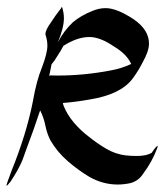

<svg xmlns="http://www.w3.org/2000/svg" viewBox="-23 -554 500 584"><path d="M-2.9 10.7Q-3.4 10.7 -3.4 10.3Q-3.4 6.8 12.2 -34.7Q57.1 -145.5 76.7 -244.1Q87.9 -308.6 104.5 -348.6Q121.1 -392.1 121.1 -415Q121.1 -431.2 115.7 -447.3L115.2 -450.2Q115.2 -462.9 132.3 -486.3Q143.6 -504.4 162.6 -528.8Q165.5 -533.2 165.5 -533.7Q171.4 -515.6 171.4 -498.5Q171.4 -470.2 153.3 -425.8Q170.9 -460 198.7 -486.3Q222.2 -506.3 257.3 -520.5Q278.3 -529.3 298.3 -529.3Q332 -529.3 383.3 -495.6Q430.2 -463.4 430.2 -421.4Q430.2 -398.4 410.6 -363.8Q397.5 -337.9 380.4 -314.9Q344.2 -266.6 250.5 -251.5Q209.5 -244.1 168 -240.7Q168.9 -236.3 170.4 -232.4Q181.6 -204.6 202.1 -180.7Q222.7 -156.7 246.6 -138.7Q272 -118.2 300 -101.6Q328.1 -85 360.8 -81.1H362.8Q376.5 -79.6 393.1 -79.6Q422.9 -79.6 438.5 -89.4Q444.8 -99.1 451.2 -106.4L456.1 -110.8Q456.5 -110.8 456.5 -109.9Q456.5 -108.4 455.6 -104.5Q439.9 -62 412.6 -25.9Q398.9 -3.9 374 2.9Q354 7.3 335 7.3Q290.5 7.3 249.5 -15.6Q214.4 -36.6 182.9 -64Q151.4 -91.3 130.4 -127Q120.1 -147 115 -172.1Q109.9 -197.3 99.1 -218.3Q80.1 -160.6 58.6 -104L45.4 -67.4Q34.2 -39.6 9.3 -2Q0 10.3 -2.9 10.7ZM126.5 -322.3Q128.9 -324.7 130.4 -324.7L151.4 -324.2Q232.9 -324.2 314 -339.8Q346.7 -345.7 376 -359.4Q362.8 -389.2 323.7 -412.6Q281.7 -441.4 249 -441.4Q211.9 -441.4 169.9 -414.6Q164.1 -402.3 146 -375Q145 -372.1 133.8 -358.4Z"/></svg>

Font: Terrible Cursive
Style: Regular
Weight: 400
Designer: GGBotNet
Foundry: GGBotNet
Version: 1.00